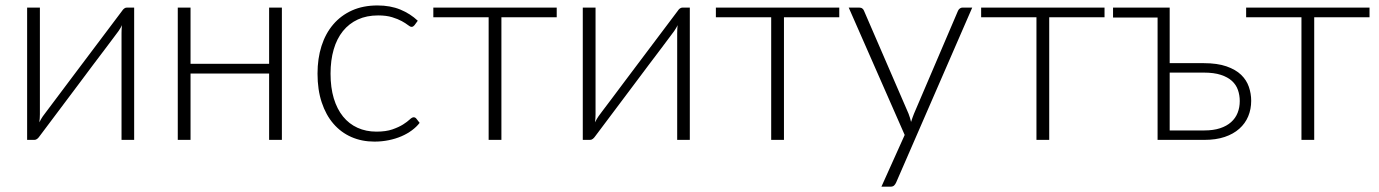

<svg xmlns="http://www.w3.org/2000/svg" viewBox="-20 -526 5186 722"><path d="M82 0V-497.5H130V-96.5Q130 -89.5 129.5 -81.5Q129 -73.5 128 -66Q131 -72.5 134.5 -78.2Q138 -84 141 -88.5Q141.5 -89.5 154.8 -107Q168 -124.5 189.2 -152.8Q210.5 -181 237 -216.5Q263.5 -252 291.5 -289Q356.5 -375.5 439 -485Q442 -490 446.8 -493.8Q451.5 -497.5 457 -497.5H484.5V0H437V-401Q437 -415.5 438.5 -431.5Q435.5 -424.5 432 -419Q428.5 -413.5 425.5 -409Q424.5 -408 411.5 -390.2Q398.5 -372.5 377.2 -344.5Q356 -316.5 329.2 -281Q302.5 -245.5 275 -208.5Q210 -122 127.5 -12Q124.5 -7.5 119.8 -3.8Q115 0 109.5 0Z M1040 -497.5V0H992V-249.5H696.5V0H648.5V-497.5H696.5V-286H992V-497.5Z M1538.5 -431Q1536 -428.5 1533.8 -426.8Q1531.5 -425 1527.5 -425Q1522.5 -425 1514 -431.8Q1505.5 -438.5 1491 -446.5Q1476.5 -454.5 1454.8 -461.2Q1433 -468 1402 -468Q1359 -468 1325.8 -452.8Q1292.5 -437.5 1269.5 -409Q1246.5 -380.5 1234.8 -340Q1223 -299.5 1223 -249Q1223 -196.5 1235.2 -156Q1247.5 -115.5 1270 -87.8Q1292.5 -60 1324.5 -45.5Q1356.5 -31 1395.5 -31Q1431.5 -31 1455.8 -39.5Q1480 -48 1495.8 -58Q1511.5 -68 1520.5 -76.5Q1529.5 -85 1535.5 -85Q1541.5 -85 1545.5 -80L1558 -64Q1546.5 -49 1529 -36Q1511.5 -23 1489.5 -13.5Q1467.5 -4 1441.8 1.2Q1416 6.5 1388 6.5Q1340.5 6.5 1301.2 -10.8Q1262 -28 1233.8 -60.8Q1205.5 -93.5 1189.8 -141Q1174 -188.5 1174 -249Q1174 -306 1189 -353Q1204 -400 1233 -434Q1262 -468 1303.8 -486.8Q1345.5 -505.5 1399.5 -505.5Q1448 -505.5 1485.5 -490Q1523 -474.5 1551 -448Z M1609.5 -497.5H2073.5V-461H1865.5V0H1817.5V-461H1609.5Z M2171.5 0V-497.5H2219.5V-96.5Q2219.5 -89.5 2219 -81.5Q2218.5 -73.5 2217.5 -66Q2220.5 -72.5 2224 -78.2Q2227.5 -84 2230.5 -88.5Q2231 -89.5 2244.2 -107Q2257.5 -124.5 2278.8 -152.8Q2300 -181 2326.5 -216.5Q2353 -252 2381 -289Q2446 -375.5 2528.5 -485Q2531.5 -490 2536.2 -493.8Q2541 -497.5 2546.5 -497.5H2574V0H2526.5V-401Q2526.5 -415.5 2528 -431.5Q2525 -424.5 2521.5 -419Q2518 -413.5 2515 -409Q2514 -408 2501 -390.2Q2488 -372.5 2466.8 -344.5Q2445.5 -316.5 2418.8 -281Q2392 -245.5 2364.5 -208.5Q2299.5 -122 2217 -12Q2214 -7.5 2209.2 -3.8Q2204.5 0 2199 0Z M2672 -497.5H3136V-461H2928V0H2880V-461H2672Z M3350 160Q3347 167 3342.2 171.5Q3337.5 176 3328.5 176H3294.5L3382 -18.5L3171.5 -497.5H3211Q3218.5 -497.5 3223 -493.8Q3227.5 -490 3229 -485.5L3396.5 -98.5Q3399.5 -91 3401.8 -83.2Q3404 -75.5 3406 -67.5Q3408.5 -75.5 3411.2 -83.2Q3414 -91 3417 -98.5L3582.5 -485.5Q3585 -491 3589.5 -494.2Q3594 -497.5 3599.5 -497.5H3636Z M3669.5 -497.5H4133.5V-461H3925.5V0H3877.5V-461H3669.5Z M4165.5 -497.5H4378.5V-288.5H4506.5Q4557.5 -288.5 4592 -276.5Q4626.5 -264.5 4647 -244.8Q4667.5 -225 4676.2 -199.5Q4685 -174 4685 -147Q4685 -115.5 4673.8 -88.5Q4662.5 -61.5 4640.2 -41.8Q4618 -22 4585.2 -11Q4552.5 0 4509 0H4333V-460H4165.5ZM4378.5 -253V-35.5H4509Q4543 -35.5 4568 -43.8Q4593 -52 4609.5 -66.8Q4626 -81.5 4634 -101.8Q4642 -122 4642 -146Q4642 -168 4635.2 -187.5Q4628.5 -207 4612.8 -221.5Q4597 -236 4571 -244.5Q4545 -253 4507 -253Z M4666 -497.5H5130V-461H4922V0H4874V-461H4666Z"/></svg>

Font: Lato Light
Style: Regular
Weight: 300
Designer: Lukasz Dziedzic
Foundry: tyPoland Lukasz Dziedzic
Version: Version 2.007; 2014-02-27